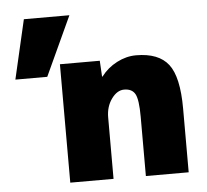

<svg xmlns="http://www.w3.org/2000/svg" viewBox="-52 -785 905 840"><g transform="rotate(-5 400.5 -365.0)"><path d="M163 -470H23L83 -730H283ZM404 -450Q432 -487 473.5 -508.5Q515 -530 558 -530Q657 -530 700 -474.5Q743 -419 743 -280V0H555V-260Q555 -335 541.5 -360Q528 -385 493 -385Q462 -385 437.5 -351Q413 -317 413 -270V0H223V-520H398L402 -450Z"/></g></svg>

Font: M PLUS 1p Black
Style: Regular
Weight: 900
Version: Version 1.061